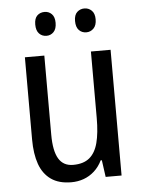

<svg xmlns="http://www.w3.org/2000/svg" viewBox="-53 -764 610 817"><g transform="rotate(-5 252.5 -356.0)"><path d="M434 -537V0H366L356 -72H351Q338 -45 317.5 -26.5Q297 -8 272 1Q247 10 219 10Q166 10 132.5 -13.5Q99 -37 83.5 -80.5Q68 -124 68 -186V-537H151V-199Q151 -130 171 -96.5Q191 -63 233 -63Q277 -63 302.5 -84Q328 -105 339 -147Q350 -189 350 -253V-537ZM124 -672Q124 -698 136.5 -710Q149 -722 168 -722Q186 -722 198.5 -709.5Q211 -697 211 -672Q211 -646 198.5 -633Q186 -620 168 -620Q149 -620 136.5 -633Q124 -646 124 -672ZM294 -672Q294 -698 307 -710Q320 -722 338 -722Q356 -722 369 -709.5Q382 -697 382 -672Q382 -646 369 -633Q356 -620 338 -620Q319 -620 306.5 -633Q294 -646 294 -672Z"/></g></svg>

Font: Noto Sans Thai Condensed
Style: Regular
Weight: 400
Width: 3
Designer: Monotype Design Team
Foundry: Monotype Imaging Inc.
Version: Version 2.002